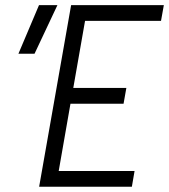

<svg xmlns="http://www.w3.org/2000/svg" viewBox="-20 -713 645 733"><path d="M129.4 0H483.4L493.7 -60.1H204.1L249 -316.9H451.7L462.4 -377.4H259.8L304.7 -633.3H594.7L605.5 -693.4H251.5ZM50.3 -507.8H111.8L199.2 -693.4H128.9Z"/></svg>

Font: Cascadia Mono NF Light
Style: Italic
Weight: 300
Italic angle: -10°
Monospace: yes
Designer: Aaron Bell
Foundry: Saja Typeworks
Version: Version 2404.023